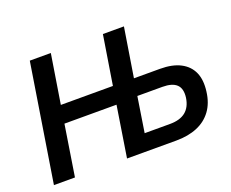

<svg xmlns="http://www.w3.org/2000/svg" viewBox="-114 -893 1303 1081"><g transform="rotate(-20 537.5 -352.5)"><path d="M39 0 151 -705H277L230 -411H542L589 -705H715L668 -411H824Q898 -411 946 -386Q994 -361 1014.5 -315Q1035 -269 1026 -201Q1018 -135 985 -90Q952 -45 898 -22.5Q844 0 772 0H477L525 -305H213L165 0ZM619 -100H771Q831 -100 864.5 -127Q898 -154 906 -208Q913 -261 887 -286Q861 -311 802 -311H652Z"/></g></svg>

Font: Nunito Sans 10pt SemiCondensed
Style: Bold Italic
Weight: 700
Width: 4
Italic angle: -9°
Designer: Vernon Adams
Foundry: Vernon Adams
Version: Version 3.101;gftools[0.9.27]